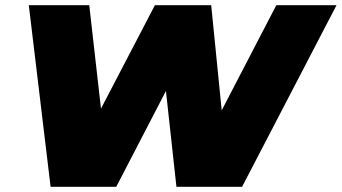

<svg xmlns="http://www.w3.org/2000/svg" viewBox="-20 -720 1317 740"><path d="M175 0 91 -700H324L391 -109H269L577 -700H794L853 -109H738L1045 -700H1277L913 0H660L607 -484H679L428 0Z"/></svg>

Font: Montserrat Thin Black
Style: Italic
Weight: 900
Italic angle: -11.3°
Version: Version 9.000